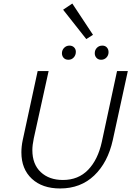

<svg xmlns="http://www.w3.org/2000/svg" viewBox="-20 -1060 743 1086"><path d="M337 -1005 389 -1040 506 -863 468 -839ZM331 -767Q334 -782 345.5 -792Q357 -802 373 -802Q389 -802 399 -792Q409 -782 409 -767Q409 -748 397 -735Q385 -722 367 -722Q348 -722 338 -735Q328 -748 331 -767ZM516 -759Q516 -777 528 -789.5Q540 -802 559 -802Q575 -802 584.5 -791.5Q594 -781 594 -765Q594 -747 582 -734.5Q570 -722 552 -722Q536 -722 526 -732.5Q516 -743 516 -759ZM101 -198Q101 -231 108 -265L193 -658H255L171 -277Q163 -239 163 -211Q163 -131 210.5 -86.5Q258 -42 336 -42Q423 -42 478.5 -99.5Q534 -157 556 -258L642 -658H703L618 -268Q590 -141 513 -67.5Q436 6 320 6Q219 6 160 -49Q101 -104 101 -198Z"/></svg>

Font: Ysabeau Infant Semilight
Style: Italic
Weight: 300
Italic angle: -12°
Designer: Christian Thalmann (Catharsis Fonts)
Version: Version 0.003